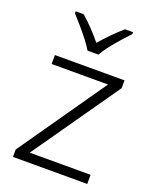

<svg xmlns="http://www.w3.org/2000/svg" viewBox="-142 -847 748 928"><g transform="rotate(20 231.5 -382.5)"><path d="M422 0H40V-38L352 -486H62V-532H420V-492L109 -47H422ZM203 -606Q190 -628 169 -655Q148 -682 125 -708.5Q102 -735 84 -755V-765H125Q152 -742 179.5 -713Q207 -684 230 -656Q254 -684 282.5 -713Q311 -742 338 -765H379V-755Q360 -735 336.5 -708.5Q313 -682 292 -655Q271 -628 259 -606Z"/></g></svg>

Font: Noto Sans Light
Style: Regular
Weight: 300
Designer: Monotype Design Team
Foundry: Monotype Imaging Inc.
Version: Version 2.007